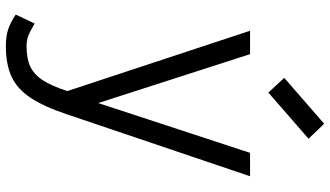

<svg xmlns="http://www.w3.org/2000/svg" viewBox="-250 -654 1101 640"><g transform="rotate(90 300.0 -334.5)"><path d="M134 196Q102 196 79 188.5Q56 181 29 163L59 100Q86 116 101 121.5Q116 127 134 127Q175 127 201.5 115Q228 103 247.5 73.5Q267 44 284 -9L83 -618H161L324 -112L490 -618H568L361 -6Q336 69 306.5 113.5Q277 158 236 177Q195 196 134 196ZM289 -679 240 -732 393 -865 443 -813Z"/></g></svg>

Font: Victor Mono Thin
Style: Regular
Weight: 400
Monospace: yes
Version: Version 1.561;gftools[0.9.30]